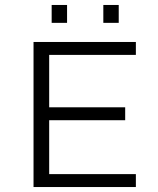

<svg xmlns="http://www.w3.org/2000/svg" viewBox="-20 -753 637 773"><path d="M188 -661H250V-733H188ZM396 -661H458V-733H396ZM115 0H527V-52H178V-269H484V-321H178V-532H527V-584H115Z"/></svg>

Font: Saira UNSAM Light SC
Style: Regular
Weight: 300
Designer: Hector Gatti with collaboration of the Omnibus-Type team
Foundry: Omnibus-Type
Version: Version 1.072;PS 001.072;hotconv 1.0.88;makeotf.lib2.5.64775